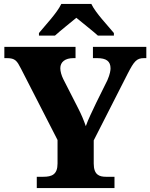

<svg xmlns="http://www.w3.org/2000/svg" viewBox="-20 -951 761 971"><path d="M177 -784V-771H258C282 -793 336 -836 366 -861C396 -836 451 -793 475 -771H556V-784C525 -822 463 -886 442 -931H290C269 -886 208 -822 177 -784ZM166 0H559V-57H516C482 -57 454 -67 454 -124V-241L626 -579C658 -641 671 -657 708 -657H720V-714H450V-657H471C517 -657 539 -642 539 -605C539 -597 537 -577 523 -545L467 -432C447 -389 426 -348 414 -313C403 -344 393 -369 374 -406L300 -551C291 -569 285 -590 285 -606C285 -638 310 -657 351 -657H362V-714H2V-657H15C57 -657 66 -643 86 -604L271 -243V-124C271 -68 242 -57 199 -57H166Z"/></svg>

Font: Noto Serif Myanmar ExtraBold
Style: Regular
Weight: 800
Designer: Ben Mitchell and the Monotype Design Team
Foundry: Monotype Imaging Inc.
Version: Version 2.106